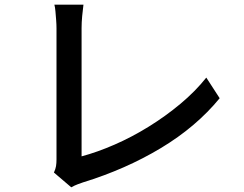

<svg xmlns="http://www.w3.org/2000/svg" viewBox="-20 -771 1040 819"><path d="M210 -35Q217 -50 219 -62.5Q221 -75 221 -91Q221 -108 221 -148.5Q221 -189 221 -243.5Q221 -298 221 -358Q221 -418 221 -475.5Q221 -533 221 -579Q221 -625 221 -650Q221 -666 219.5 -685.5Q218 -705 216.5 -722.5Q215 -740 212 -751H336Q333 -729 330.5 -702Q328 -675 328 -651Q328 -629 328 -592Q328 -555 328 -509Q328 -463 328 -412.5Q328 -362 328 -313Q328 -264 328 -221.5Q328 -179 328 -148Q328 -117 328 -104Q395 -122 468.5 -154Q542 -186 614 -230.5Q686 -275 749.5 -328Q813 -381 860 -440L917 -352Q817 -230 666.5 -139.5Q516 -49 334 7Q325 10 311.5 15Q298 20 284 28Z"/></svg>

Font: Noto Sans SC Medium
Style: Regular
Weight: 500
Designer: Ryoko NISHIZUKA  (kana, bopomofo & ideographs); Paul D. Hunt (Latin, Greek & Cyrillic); Sandoll Communications , Soo-you
Foundry: Adobe
Version: Version 2.004-H2;hotconv 1.0.118;makeotfexe 2.5.65603